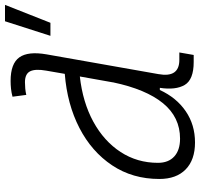

<svg xmlns="http://www.w3.org/2000/svg" viewBox="-36 -770 816 784"><g transform="rotate(-90 372.0 -378.0)"><path d="M182.1 10.3Q111.3 10.3 72.3 -27.8Q33.2 -65.9 33.2 -135.3Q33.2 -244.6 88.9 -328.1Q144.5 -411.6 241.5 -461.7Q338.4 -511.7 462.4 -521.5L475.6 -597.7Q483.4 -641.6 472.9 -662.8Q462.4 -684.1 428.2 -684.1Q415.5 -684.1 402.3 -682.9Q389.2 -681.6 376.5 -678.7L369.1 -734.9Q385.3 -739.3 401.4 -741Q417.5 -742.7 433.6 -742.7Q504.4 -742.7 529.8 -707Q555.2 -671.4 542 -595.7L461.4 -139.2Q445.8 -53.7 519.5 -53.7H549.8L539.6 4.9H510.7Q439 4.9 417.2 -31.7Q395.5 -68.4 405.3 -133.3H396.5Q365.2 -65.4 309.8 -27.6Q254.4 10.3 182.1 10.3ZM427.7 -324.2V-325.2L451.7 -460Q346.2 -448.2 266.8 -404.8Q187.5 -361.3 143.3 -293.5Q99.1 -225.6 99.1 -141.1Q99.1 -98.1 125 -74.5Q150.9 -50.8 197.8 -50.8Q285.6 -50.8 342.5 -120.4Q399.4 -189.9 427.7 -324.2ZM617.7 -580.1 677.2 -765.6H744.1L670.9 -580.1Z"/></g></svg>

Font: Cascadia Code PL Light
Style: Italic
Weight: 300
Italic angle: -10°
Monospace: yes
Designer: Aaron Bell
Foundry: Saja Typeworks
Version: Version 2404.023; ttfautohint (v1.8.4)